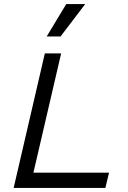

<svg xmlns="http://www.w3.org/2000/svg" viewBox="-20 -922 626 942"><path d="M144 -75H515L497 0H47L200 -660H280ZM305 -902H398L277 -743H209Z"/></svg>

Font: Work Sans
Style: Italic
Weight: 400
Italic angle: -13°
Designer: Wei Huang
Foundry: Wei Huang
Version: Version 2.012